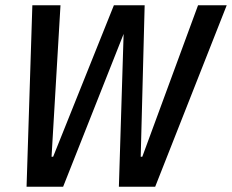

<svg xmlns="http://www.w3.org/2000/svg" viewBox="-20 -710 882 730"><path d="M842 -690 570 0H432L450 -581L220 0H81L103 -690H210L176 -114H182L413 -690H530L515 -114H521L733 -690Z"/></svg>

Font: Decalotype Medium Italic
Style: Regular
Weight: 500
Italic angle: -12°
Designer: Alfredo Marco Pradil
Foundry: Alfredo Marco Pradil
Version: Version 1.0